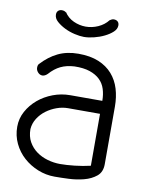

<svg xmlns="http://www.w3.org/2000/svg" viewBox="-83 -786 640 845"><g transform="rotate(10 237.5 -363.5)"><path d="M339 -720Q349 -727 357 -727Q368 -727 374.5 -721Q381 -715 381 -704Q381 -688 366.5 -674.5Q352 -661 330.5 -650.5Q309 -640 284.5 -634Q260 -628 240 -628Q222 -628 198 -633.5Q174 -639 153 -649.5Q132 -660 117 -673.5Q102 -687 102 -704Q102 -715 108.5 -721Q115 -727 125 -727Q130 -727 135 -725.5Q140 -724 144 -720L143 -723Q159 -698 185.5 -686Q212 -674 240 -674Q268 -674 295 -686Q322 -698 339 -720ZM369 -365Q369 -393 361.5 -417Q354 -441 336.5 -458Q319 -475 291 -484.5Q263 -494 222 -493Q187 -491 161 -478.5Q135 -466 112 -440Q107 -435 101 -432Q95 -429 90 -429Q78 -429 69.5 -438.5Q61 -448 61 -459Q61 -471 66 -476Q100 -513 139.5 -532Q179 -551 230 -551Q283 -551 320.5 -535.5Q358 -520 382 -492.5Q406 -465 417 -428.5Q428 -392 428 -350V-92Q428 -57 405.5 -38.5Q383 -20 350.5 -11.5Q318 -3 282.5 -1.5Q247 0 220 0Q181 0 145 -14.5Q109 -29 81 -54Q53 -79 36.5 -113.5Q20 -148 20 -188Q20 -225 37.5 -257Q55 -289 83.5 -313Q112 -337 149 -351Q186 -365 226 -365ZM369 -307H226Q201 -307 176 -298Q151 -289 130 -273.5Q109 -258 95 -236Q81 -214 79 -188Q79 -155 92.5 -131Q106 -107 128 -91Q150 -75 178 -67Q206 -59 234 -59Q262 -59 298.5 -63Q335 -67 369 -75Z"/></g></svg>

Font: VDS
Style: Thin
Weight: 100
Width: 0
Designer: artmaker
Foundry: artmaker
Version: Version 1.000 2012 initial release